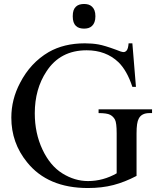

<svg xmlns="http://www.w3.org/2000/svg" viewBox="-20 -930 800 966"><path d="M646 -712 664 -493H646Q619 -575 576 -617Q513 -677 416 -677Q283 -677 214 -571Q155 -482 155 -360Q155 -260 193.5 -178Q232 -96 294 -57.5Q356 -19 423 -19Q461 -19 497.5 -29Q534 -39 567 -58V-259Q567 -312 558.5 -328Q550 -344 534 -352.5Q518 -361 476 -361V-380H745V-361H732Q692 -361 678 -333Q667 -314 667 -259V-45Q608 -14 550.5 1Q493 16 422 16Q220 16 116 -114Q37 -211 37 -338Q37 -430 81 -513Q133 -614 225 -668Q302 -712 407 -712Q444 -712 475 -706.5Q506 -701 563 -680Q591 -668 602 -668Q611 -668 618 -677Q625 -686 627 -712ZM346 -848Q346 -866 350 -877.5Q354 -889 362 -896.5Q370 -904 380.5 -907Q391 -910 403 -910Q415 -910 425 -907Q435 -904 443 -896.5Q451 -889 455.5 -877.5Q460 -866 460 -848Q460 -831 455.5 -819Q451 -807 443 -799.5Q435 -792 425 -789Q415 -786 403 -786Q391 -786 380.5 -789Q370 -792 362 -799.5Q354 -807 350 -819Q346 -831 346 -848Z"/></svg>

Font: MM Taunggyi
Style: Regular
Weight: 400
Designer: Khon Soe Zaw Thu
Version: Version 1.00 July 18, 2016, initial release